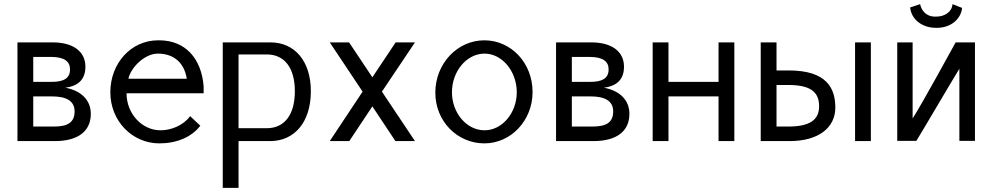

<svg xmlns="http://www.w3.org/2000/svg" viewBox="-20 -679 4775 924"><path d="M140 -215H231C298 -215 339 -194 339 -143C339 -90 306 -70 240 -70H140ZM140 -405H229C289 -404 317 -384 317 -345C317 -302 286 -285 229 -285H140ZM64 -475V0H244C355 0 417 -47 417 -131C417 -198 370 -243 294 -257C359 -265 391 -299 391 -358C391 -432 331 -475 234 -475Z M895 -120C862 -75 803 -52 754 -52H752C665 -52 589 -130 589 -230H960V-264C949 -399 871 -485 746 -485H741C611 -485 511 -375 511 -235C511 -97 616 11 747 11C830 11 902 -19 944 -74ZM598 -300C608 -351 674 -421 740 -421C806 -421 865 -387 879 -300Z M1264 -62H1128V-417H1264C1347 -417 1399 -355 1399 -240C1399 -124 1347 -62 1264 -62ZM1282 -475H1052V225H1128V0H1280C1397 0 1476 -91 1476 -240C1476 -385 1398 -475 1282 -475Z M1567 -475 1725 -238 1567 0H1661L1772 -167L1883 0H1977L1818 -238L1977 -475H1884L1772 -307L1660 -475Z M2312 -421C2397 -421 2467 -335 2467 -235C2467 -136 2397 -52 2312 -52C2225 -52 2155 -136 2155 -235C2155 -335 2225 -421 2312 -421ZM2311 -485C2181 -485 2075 -373 2075 -233C2075 -95 2181 11 2311 11C2439 11 2543 -99 2543 -236C2543 -377 2439 -485 2311 -485Z M2732 -215H2823C2890 -215 2931 -194 2931 -143C2931 -90 2898 -70 2832 -70H2732ZM2732 -405H2821C2881 -404 2909 -384 2909 -345C2909 -302 2878 -285 2821 -285H2732ZM2656 -475V0H2836C2947 0 3009 -47 3009 -131C3009 -198 2962 -243 2886 -257C2951 -265 2983 -299 2983 -358C2983 -432 2923 -475 2826 -475Z M3121 -475V0H3197V-215H3438V0H3514V-475H3438V-285H3197V-475Z M3641 -475V0H3780C3921 0 4000 -66 4000 -161C4000 -252 3961 -340 3776 -340H3717V-475ZM3717 -270H3773C3874 -270 3922 -241 3922 -168C3922 -99 3873 -70 3773 -70H3717ZM4095 -475V0H4171V-475Z M4360 -643C4366 -585 4418 -545 4485 -545H4489C4560 -545 4606 -592 4610 -641L4564 -659C4562 -625 4530 -599 4485 -599H4481C4433 -599 4414 -632 4408 -659ZM4597 -348V-1H4672V-475H4579C4576 -470 4417 -178 4372 -109V-475H4298V-1H4390C4439 -81 4553 -277 4597 -348Z"/></svg>

Font: Mint Spirit
Style: Regular
Weight: 400
Designer: HARENDAL Hirwen
Foundry: Arkandis Digital Foundry.
Version: Version 1.004;FFEdit